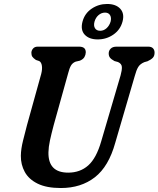

<svg xmlns="http://www.w3.org/2000/svg" viewBox="-20 -935 798 967"><path d="M490 -224 587.5 -556Q594.5 -581 593.8 -597.5Q593 -614 574.5 -622.5L556.5 -627.5Q540 -636.5 533.8 -644.8Q527.5 -653 527.5 -666Q527.5 -680 537.5 -690Q547.5 -700 566.5 -700H727Q743 -700 750.8 -691.5Q758.5 -683 758.5 -670Q758.5 -653 749.5 -643.8Q740.5 -634.5 723 -626.5L707 -622Q685.5 -613 676 -597.2Q666.5 -581.5 658.5 -551.5L560.5 -216Q527.5 -96.5 457.8 -42.2Q388 12 286.5 12Q214.5 12 169.8 -10Q125 -32 104.8 -69Q84.5 -106 85 -150.5Q85.5 -185 96 -226.8Q106.5 -268.5 116 -305L187.5 -562.5Q193.5 -585.5 191 -603.5Q188.5 -621.5 177.5 -627.5L161 -633Q148 -642 143 -649.2Q138 -656.5 138 -669.5Q138.5 -681.5 146.8 -690.8Q155 -700 169.5 -700H378.5Q412.5 -700 412 -671Q411.5 -658.5 405.2 -647.5Q399 -636.5 382.5 -629.5L361 -624.5Q345.5 -618.5 337.5 -604.8Q329.5 -591 323.5 -567L250.5 -305Q238.5 -260 231.5 -227.2Q224.5 -194.5 224 -168Q222 -65.5 323.5 -65.5Q383.5 -65.5 424.5 -102Q465.5 -138.5 490 -224ZM472 -736.5Q429 -736.5 406.8 -760.2Q384.5 -784 395.5 -826Q406.5 -867.5 441.5 -891.2Q476.5 -915 519.5 -915Q563.5 -915 585.8 -890.8Q608 -866.5 597 -826Q586 -785 551 -760.8Q516 -736.5 472 -736.5ZM509 -871.5Q491 -871.5 476.2 -858.8Q461.5 -846 456 -826Q450.5 -805.5 458.5 -792.8Q466.5 -780 484.5 -780Q502.5 -780 516.8 -793Q531 -806 537 -826Q542 -846 534.2 -858.8Q526.5 -871.5 509 -871.5Z"/></svg>

Font: Fraunces 144pt SuperSoft SemiBold
Style: Italic
Weight: 600
Italic angle: -16°
Version: Version 1.000;[b76b70a41]